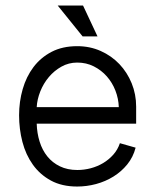

<svg xmlns="http://www.w3.org/2000/svg" viewBox="-20 -664 560 692"><path d="M331.5 -532.7H277.8L188 -644H279.3ZM468.8 -131.8Q460 -97.7 438.7 -71.5Q417.5 -45.4 388.7 -27.6Q359.9 -9.8 326.2 -0.7Q292.5 8.3 258.3 8.3Q203.1 8.3 163.6 -13.2Q124 -34.7 98.4 -70.6Q72.8 -106.4 60.8 -152.6Q48.8 -198.7 48.8 -248.5Q48.8 -297.9 61.8 -342.8Q74.7 -387.7 100.6 -422.1Q126.5 -456.5 165.8 -477.1Q205.1 -497.6 258.3 -497.6Q304.2 -497.6 343 -480.2Q381.8 -462.9 410.2 -433.1Q438.5 -403.3 454.6 -363.8Q470.7 -324.2 470.7 -279.8V-218.3H112.3Q113.3 -184.1 122.8 -153.6Q132.3 -123 150.6 -100.3Q168.9 -77.6 196 -64.5Q223.1 -51.3 258.8 -51.3Q283.2 -51.3 307.1 -57.6Q331.1 -64 351.6 -76.2Q372.1 -88.4 388.2 -106.4Q404.3 -124.5 412.1 -147.9ZM408.2 -277.8Q407.2 -308.6 396 -337.4Q384.8 -366.2 365 -388.7Q345.2 -411.1 318.1 -424.8Q291 -438.5 258.3 -438.5Q227.5 -438.5 201.4 -423.8Q175.3 -409.2 156 -386.2Q136.7 -363.3 125.2 -334.5Q113.8 -305.7 112.3 -277.8Z"/></svg>

Font: SengBuhan
Style: Regular
Weight: 400
Designer: John M. Durdin
Foundry: Lao Script for Windows
Version: Version 1.400